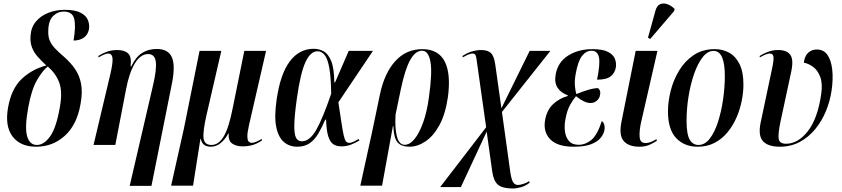

<svg xmlns="http://www.w3.org/2000/svg" viewBox="-20 -826 4797 1094"><path d="M186 10Q96 10 51.5 -48.5Q7 -107 26 -214Q45 -321 104 -376.5Q163 -432 244 -453Q217 -478 195.5 -502Q174 -526 162.5 -555Q151 -584 154 -622Q157 -670 184.5 -703Q212 -736 255.5 -753Q299 -770 349 -770Q408 -770 439.5 -753.5Q471 -737 481 -711.5Q491 -686 487 -660Q481 -628 457.5 -611.5Q434 -595 399 -595Q413 -676 403 -718Q393 -760 343 -760Q308 -760 282 -734Q256 -708 255 -650Q254 -619 262.5 -597Q271 -575 290.5 -553.5Q310 -532 343 -504Q382 -470 407.5 -433Q433 -396 442 -348.5Q451 -301 439 -234Q419 -116 350 -53Q281 10 186 10ZM190 0Q231 0 266 -49.5Q301 -99 321 -215Q337 -303 317.5 -355.5Q298 -408 252 -447Q224 -426 191.5 -370.5Q159 -315 141 -214Q120 -100 134.5 -50Q149 0 190 0Z M719 233 852 -340Q874 -434 867.5 -476Q861 -518 824 -518Q781 -518 748.5 -465Q716 -412 698 -316L637 0H513L610 -409Q625 -476 620.5 -498.5Q616 -521 598 -521Q578 -521 542 -499L540 -507Q563 -522 590 -531.5Q617 -541 648 -541Q690 -541 710.5 -521Q731 -501 724 -448H728Q754 -502 790 -524.5Q826 -547 873 -547Q938 -547 959 -500.5Q980 -454 960 -352L843 233Z M955 232 1028 -94 1117 -536H1241L1157 -172Q1135 -76 1140 -38Q1145 0 1185 0Q1226 0 1255 -49Q1284 -98 1306 -210L1372 -536H1496L1399 -114Q1389 -70 1389.5 -48Q1390 -26 1397.5 -19Q1405 -12 1414 -12Q1433 -12 1471 -34L1473 -26Q1444 -6 1417 1Q1390 8 1363 8Q1326 8 1303 -8Q1280 -24 1283 -66H1281Q1264 -33 1238 -11.5Q1212 10 1181 10Q1158 10 1143.5 -0.5Q1129 -11 1124 -35H1122L1080 232Z M1673 10Q1629 10 1597.5 -17Q1566 -44 1554 -102.5Q1542 -161 1556 -257Q1577 -404 1631 -476Q1685 -548 1768 -548Q1797 -548 1823.5 -534Q1850 -520 1867 -478.5Q1884 -437 1885 -356H1889L1967 -536H2105L1908 -243Q1919 -170 1926 -124.5Q1933 -79 1938.5 -54.5Q1944 -30 1951 -21Q1958 -12 1970 -12Q1982 -12 1997.5 -19.5Q2013 -27 2024 -34L2028 -26Q2008 -13 1981.5 -2.5Q1955 8 1925 8Q1898 8 1879.5 -4Q1861 -16 1850.5 -49Q1840 -82 1838 -144H1833Q1814 -99 1793.5 -64.5Q1773 -30 1744.5 -10Q1716 10 1673 10ZM1700 -21Q1745 -21 1782.5 -87Q1820 -153 1867 -292Q1866 -385 1856.5 -438Q1847 -491 1830 -512.5Q1813 -534 1789 -534Q1749 -534 1720.5 -472Q1692 -410 1672 -268Q1658 -169 1657 -115.5Q1656 -62 1666.5 -41.5Q1677 -21 1700 -21Z M2033 232 2101 -78 2145 -289Q2171 -411 2233 -478.5Q2295 -546 2386 -546Q2478 -546 2514 -475.5Q2550 -405 2532 -272Q2518 -176 2484 -113.5Q2450 -51 2404.5 -20.5Q2359 10 2313 10Q2268 10 2246 -14Q2224 -38 2221 -109H2219L2157 232ZM2286 -1Q2315 -1 2342 -34Q2369 -67 2391 -128Q2413 -189 2424 -272Q2444 -413 2432.5 -475Q2421 -537 2385 -537Q2347 -537 2317.5 -484.5Q2288 -432 2264 -318L2234 -174Q2229 -96 2241.5 -48.5Q2254 -1 2286 -1Z M2902 248Q2844 248 2818.5 227.5Q2793 207 2785 153L2753 -76L2606 240H2488L2750 -101L2696 -483Q2694 -501 2690 -511Q2686 -521 2671 -521Q2664 -521 2649.5 -515.5Q2635 -510 2617 -499L2615 -507Q2644 -526 2671 -533.5Q2698 -541 2721 -541Q2759 -541 2777 -524Q2795 -507 2802 -458L2837 -209L2998 -536H3116L2840 -188L2888 157Q2894 197 2904 212.5Q2914 228 2932 228Q2944 228 2964.5 221Q2985 214 2995 206L2998 215Q2975 233 2949.5 240.5Q2924 248 2902 248Z M3249 10Q3156 10 3115 -32.5Q3074 -75 3086 -143Q3097 -201 3132.5 -233.5Q3168 -266 3215 -279V-283Q3176 -297 3157 -326Q3138 -355 3146 -401Q3158 -471 3216 -508.5Q3274 -546 3356 -546Q3415 -546 3445 -530Q3475 -514 3484 -490Q3493 -466 3489 -442Q3484 -411 3460 -391.5Q3436 -372 3382 -372Q3401 -465 3392.5 -501Q3384 -537 3350 -537Q3320 -537 3296.5 -507.5Q3273 -478 3260 -404Q3253 -365 3256 -334.5Q3259 -304 3264 -290Q3298 -304 3329.5 -313.5Q3361 -323 3387 -324Q3393 -320 3397.5 -311Q3402 -302 3399 -285Q3396 -266 3381 -252.5Q3366 -239 3344 -239Q3310 -239 3262 -278Q3247 -261 3228.5 -228.5Q3210 -196 3201 -142Q3195 -110 3199 -77.5Q3203 -45 3221.5 -23Q3240 -1 3277 -1Q3316 -1 3349.5 -28.5Q3383 -56 3409 -136Q3419 -130 3423 -115.5Q3427 -101 3424 -85Q3420 -62 3402 -40Q3384 -18 3347.5 -4Q3311 10 3249 10Z M3624 10Q3561 10 3533 -23.5Q3505 -57 3522 -137L3602 -536H3726L3633 -130Q3622 -81 3624.5 -46Q3627 -11 3658 -11Q3674 -11 3688.5 -17Q3703 -23 3720 -33L3723 -24Q3702 -10 3678.5 0Q3655 10 3624 10ZM3685 -604 3672 -611 3715 -766Q3723 -794 3741 -802Q3759 -810 3781.5 -802.5Q3804 -795 3824 -775L3821 -763Z M3955 10Q3879 10 3832.5 -39.5Q3786 -89 3786 -191Q3786 -247 3801.5 -308.5Q3817 -370 3849.5 -424Q3882 -478 3932.5 -512Q3983 -546 4053 -546Q4098 -546 4135 -525.5Q4172 -505 4194 -460.5Q4216 -416 4216 -344Q4216 -301 4206.5 -252.5Q4197 -204 4177 -157.5Q4157 -111 4126 -73Q4095 -35 4052.5 -12.5Q4010 10 3955 10ZM3960 0Q3996 0 4024 -36Q4052 -72 4071 -131Q4090 -190 4100 -259Q4110 -328 4110 -393Q4110 -536 4046 -536Q4012 -536 3984 -500.5Q3956 -465 3935.5 -406.5Q3915 -348 3903.5 -278Q3892 -208 3892 -138Q3892 -62 3909.5 -31Q3927 0 3960 0Z M4423 10Q4356 10 4327 -22Q4298 -54 4315 -132L4380 -439Q4390 -486 4387 -503.5Q4384 -521 4366 -521Q4357 -521 4342.5 -515.5Q4328 -510 4310 -499L4308 -507Q4330 -521 4357 -531Q4384 -541 4414 -541Q4464 -541 4483.5 -513Q4503 -485 4488 -416L4428 -137Q4412 -61 4417 -34Q4422 -7 4459 -7Q4527 -7 4583 -78.5Q4639 -150 4659 -289Q4668 -350 4653.5 -388Q4639 -426 4613 -445Q4587 -464 4560 -469Q4565 -507 4585 -525.5Q4605 -544 4634 -544Q4673 -544 4694.5 -513.5Q4716 -483 4722 -429.5Q4728 -376 4718 -308Q4709 -248 4685.5 -191.5Q4662 -135 4624.5 -89.5Q4587 -44 4536.5 -17Q4486 10 4423 10Z"/></svg>

Font: Noto Serif Display ExtraCondensed SemiBold
Style: Italic
Weight: 600
Width: 2
Italic angle: -12°
Designer: Monotype Design Team
Foundry: Monotype Imaging Inc.
Version: Version 2.009